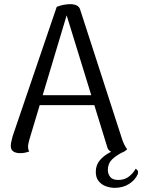

<svg xmlns="http://www.w3.org/2000/svg" viewBox="-20 -726 684 924"><path d="M319 -706Q336 -706 349.5 -699.5Q363 -693 367 -676L568 -55Q572 -43 578 -30.5Q584 -18 592 -8Q586 -1 575 5Q564 11 545 11Q527 11 512.5 3Q498 -5 495 -22L294 -674L307 -673L121 -53Q119 -45 117 -36.5Q115 -28 115 -20Q115 -13 116.5 -7Q118 -1 121 3Q112 6 102 8.5Q92 11 77 11Q55 11 43 2Q31 -7 32 -26Q32 -34 35 -46.5Q38 -59 41 -71L253 -693Q286 -706 319 -706ZM154 -268H471V-220H154ZM532 178Q511 178 490 170.5Q469 163 455 146Q441 129 441 101Q441 69 459.5 46.5Q478 24 507 8.5Q536 -7 568 -16L577 3Q540 21 519.5 41Q499 61 499 92Q499 111 510.5 125.5Q522 140 549 140Q581 140 602 122.5Q623 105 633 86Q640 90 643 96Q646 102 643 112Q631 140 601.5 159Q572 178 532 178Z"/></svg>

Font: Arima
Style: Regular
Weight: 400
Designer: Joana Correia and Natanael Gama
Foundry: NDISCOVER
Version: Version 1.101;gftools[0.9.23]